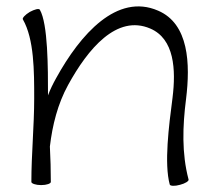

<svg xmlns="http://www.w3.org/2000/svg" viewBox="-20 -580 662 612"><path d="M53 -518C89 -455 89 -353 89 -267C89 -178 80 -89 80 0C80 5 94 10 111 10C129 10 142 5 142 0C142 -38 141 -75 139 -113C147 -181 164 -249 197 -309C260 -424 352 -535 459 -489C536 -456 541 -358 530 -269C518 -177 503 -59 521 8C522 13 537 14 554 9C570 5 583 -3 581 -8C559 -91 562 -178 573 -264C587 -377 582 -504 484 -546C353 -603 236 -471 159 -331C149 -313 140 -295 133 -276C133 -363 133 -504 107 -549C104 -554 90 -550 75 -542C60 -533 50 -522 53 -518Z"/></svg>

Font: Nupuram ExtraLight
Style: Regular
Weight: 200
Designer: Santhosh Thottingal (santhosh.thottingal@gmail.com)
Foundry: SMC
Version: Version 1.000